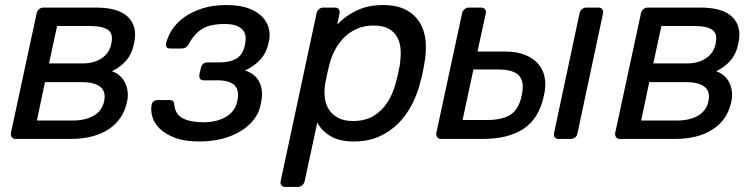

<svg xmlns="http://www.w3.org/2000/svg" viewBox="-20 -550 2993 760"><path d="M23 -23 125 -497Q127 -507 134.5 -513.5Q142 -520 152 -520H360Q450 -520 487.5 -482Q525 -444 511 -380Q503 -338 480.5 -311.5Q458 -285 423 -268Q443 -261 456.5 -248Q470 -235 477 -218.5Q484 -202 485.5 -184Q487 -166 483 -148Q468 -76 409.5 -38Q351 0 258 0H42Q32 0 27 -6.5Q22 -13 23 -23ZM269 -73Q317 -73 350 -91.5Q383 -110 392 -148Q409 -225 301 -225H158L126 -73ZM308 -299Q353 -299 383.5 -320Q414 -341 421 -379Q429 -418 406.5 -432.5Q384 -447 339 -447H206L174 -299Z M580 -134Q581 -143 588 -148.5Q595 -154 604 -154H650Q670 -154 670 -135Q674 -96 705 -81Q736 -66 785 -66Q809 -66 831.5 -71Q854 -76 872 -86Q890 -96 902.5 -112Q915 -128 919 -149Q939 -232 841 -232H787Q767 -232 769 -254L775 -281Q780 -303 802 -303H850Q892 -303 917 -319Q942 -335 949 -370Q953 -386 952.5 -401Q952 -416 943.5 -428Q935 -440 917.5 -447.5Q900 -455 869 -455Q811 -455 779.5 -435Q748 -415 728 -377Q722 -366 715 -362Q708 -358 699 -358H653Q635 -358 637 -377Q644 -407 662.5 -434.5Q681 -462 711 -483Q741 -504 782 -517Q823 -530 875 -530Q931 -530 966.5 -516Q1002 -502 1021 -480.5Q1040 -459 1045 -433.5Q1050 -408 1044 -384Q1036 -344 1013 -317Q990 -290 950 -271Q992 -257 1008 -222.5Q1024 -188 1012 -137Q1006 -104 985 -77Q964 -50 932 -30.5Q900 -11 858.5 -0.5Q817 10 769 10Q710 10 671.5 -5Q633 -20 611.5 -41.5Q590 -63 583 -88Q576 -113 580 -134Z M1091 167 1233 -497Q1235 -507 1242.5 -513.5Q1250 -520 1260 -520H1306Q1316 -520 1321 -513.5Q1326 -507 1324 -497L1315 -453Q1346 -486 1391 -508Q1436 -530 1496 -530Q1552 -530 1588 -510.5Q1624 -491 1643 -458.5Q1662 -426 1665 -383.5Q1668 -341 1659 -294Q1656 -278 1652.5 -260Q1649 -242 1644 -226Q1633 -180 1611 -137Q1589 -94 1556.5 -61.5Q1524 -29 1480.5 -9.5Q1437 10 1381 10Q1323 10 1287.5 -11.5Q1252 -33 1236 -65L1186 167Q1184 177 1176 183.5Q1168 190 1158 190H1109Q1099 190 1094 183.5Q1089 177 1091 167ZM1377 -71Q1425 -71 1457.5 -90.5Q1490 -110 1511 -141Q1532 -172 1543.5 -211Q1555 -250 1562 -289Q1567 -321 1566 -349.5Q1565 -378 1553.5 -400.5Q1542 -423 1519 -436Q1496 -449 1458 -449Q1421 -449 1391.5 -435.5Q1362 -422 1340.5 -400Q1319 -378 1305 -350.5Q1291 -323 1284 -295Q1280 -279 1275 -257Q1270 -235 1267 -218Q1263 -192 1265.5 -165.5Q1268 -139 1281 -118Q1294 -97 1317.5 -84Q1341 -71 1377 -71Z M1707 -23 1809 -497Q1811 -507 1818.5 -513.5Q1826 -520 1836 -520H1884Q1894 -520 1899.5 -513.5Q1905 -507 1903 -497L1870 -346H1975H1980Q2026 -346 2059 -332.5Q2092 -319 2111.5 -296Q2131 -273 2136.5 -241Q2142 -209 2133 -172Q2115 -83 2054.5 -41.5Q1994 0 1889 0H1726Q1716 0 1711 -6.5Q1706 -13 1707 -23ZM2173 -23 2274 -497Q2276 -507 2283.5 -513.5Q2291 -520 2301 -520H2349Q2359 -520 2364 -513.5Q2369 -507 2367 -497L2266 -23Q2265 -13 2257 -6.5Q2249 0 2239 0H2191Q2181 0 2176 -6.5Q2171 -13 2173 -23ZM1908 -75Q1969 -75 2001.5 -96.5Q2034 -118 2045 -172Q2057 -224 2035.5 -249.5Q2014 -275 1951 -275H1854L1811 -75Z M2415 -23 2517 -497Q2519 -507 2526.5 -513.5Q2534 -520 2544 -520H2752Q2842 -520 2879.5 -482Q2917 -444 2903 -380Q2895 -338 2872.5 -311.5Q2850 -285 2815 -268Q2835 -261 2848.5 -248Q2862 -235 2869 -218.5Q2876 -202 2877.5 -184Q2879 -166 2875 -148Q2860 -76 2801.5 -38Q2743 0 2650 0H2434Q2424 0 2419 -6.5Q2414 -13 2415 -23ZM2661 -73Q2709 -73 2742 -91.5Q2775 -110 2784 -148Q2801 -225 2693 -225H2550L2518 -73ZM2700 -299Q2745 -299 2775.5 -320Q2806 -341 2813 -379Q2821 -418 2798.5 -432.5Q2776 -447 2731 -447H2598L2566 -299Z"/></svg>

Font: SVN-Rubik
Style: Italic
Weight: 400
Italic angle: -12°
Designer: Hubert and Fischer
Foundry: Hubert & Fischer
Version: Version 2.101; ttfautohint (v1.8.3)